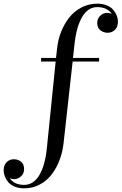

<svg xmlns="http://www.w3.org/2000/svg" viewBox="-195 -780 671 1060"><path d="M31.7 -460H114.3L120.1 -511.7Q125 -560.1 142.3 -604Q159.7 -647.9 187.3 -683.1Q214.8 -718.3 255.1 -739Q295.4 -759.8 342.3 -759.8Q371.1 -759.8 394 -750.5Q417 -741.2 429.9 -726.1Q442.9 -710.9 449.5 -694.3Q456.1 -677.7 456.1 -661.1Q456.1 -631.8 439.7 -615.5Q423.3 -599.1 399.4 -599.1Q377.4 -599.1 359.6 -612.5Q341.8 -626 341.8 -653.3Q341.8 -678.2 358.9 -693.6Q376 -709 396 -709Q409.7 -709 422.4 -703.6Q396 -740.7 342.3 -740.7Q291 -740.7 259.3 -687.7Q227.5 -634.8 216.8 -540L208 -460H352.1V-440.4H206.1L155.8 11.7Q150.4 60.1 133.8 103.8Q117.2 147.5 90.6 182.6Q64 217.8 24.4 238.8Q-15.1 259.8 -62 259.8Q-90.8 259.8 -113.5 250.5Q-136.2 241.2 -148.9 226.1Q-161.6 210.9 -168.2 194.3Q-174.8 177.7 -174.8 161.1Q-174.8 131.8 -158.4 115.5Q-142.1 99.1 -118.2 99.1Q-96.2 99.1 -79.1 112.5Q-62 126 -62 153.3Q-62 178.2 -79.1 193.6Q-96.2 209 -116.2 209Q-129.4 209 -141.1 204.1Q-115.7 240.7 -62 240.7Q-10.3 240.7 21.7 187.5Q53.7 134.3 63.5 40L112.3 -440.4H31.7Z"/></svg>

Font: Bodoni* 11pt
Style: Regular
Weight: 400
Version: Version 2.3